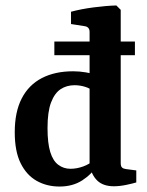

<svg xmlns="http://www.w3.org/2000/svg" viewBox="-20 -675 540 703"><path d="M179 -523H474V-473H179ZM198 8Q151 8 114 -13Q77 -34 55.5 -77.5Q34 -121 34 -191Q34 -265 59.5 -314.5Q85 -364 133 -389Q181 -414 248 -414Q271 -414 294.5 -410Q318 -406 331 -401L319 -342Q311 -351 292 -357Q273 -363 253 -363Q224 -363 202 -348.5Q180 -334 167 -300Q154 -266 154 -206Q154 -151 164 -118.5Q174 -86 193.5 -71.5Q213 -57 238 -57Q261 -57 284.5 -65.5Q308 -74 324 -89L337 -71Q316 -37 281 -14.5Q246 8 198 8ZM422 -639V-78Q422 -66 427 -61.5Q432 -57 441 -56L479 -51V-7Q466 -3 442 2Q418 7 397 7Q358 7 336.5 -13.5Q315 -34 308 -71V-558Q308 -576 291 -579L240 -587V-632Q277 -642 323 -648Q369 -654 406 -655Z"/></svg>

Font: Yrsa SemiBold
Style: Regular
Weight: 600
Version: Version 2.004